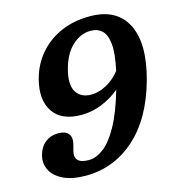

<svg xmlns="http://www.w3.org/2000/svg" viewBox="-108 -805 837 911"><g transform="rotate(-15 310.5 -350.0)"><path d="M203 13Q136 13 93 -7.8Q50 -28.5 33 -62.2Q16 -96 26 -135.5Q36.5 -174 63 -194.8Q89.5 -215.5 124.5 -215.5Q163.5 -215.5 177.5 -196.2Q191.5 -177 182 -142.5L175.5 -118.5Q158.5 -55 235 -55Q271 -55 307.8 -82.5Q344.5 -110 380 -173.5Q415.5 -237 447 -344.5Q408.5 -311.5 358.8 -291.2Q309 -271 257.5 -271Q159.5 -271 119.2 -331Q79 -391 104.5 -488.5Q123 -557.5 166.8 -608Q210.5 -658.5 273.8 -685.8Q337 -713 414.5 -713Q547 -713 596 -615.8Q645 -518.5 597.5 -347Q548.5 -171.5 444 -79.2Q339.5 13 203 13ZM250.5 -499Q231 -426.5 253.2 -389.2Q275.5 -352 327.5 -352Q365.5 -352 404.5 -374Q443.5 -396 469.5 -430.5Q487 -511 482.5 -558Q478 -605 456.5 -625.2Q435 -645.5 401 -645.5Q352 -645.5 311 -608.2Q270 -571 250.5 -499Z"/></g></svg>

Font: Fraunces 72pt S100 SemiBold
Style: Italic
Weight: 600
Italic angle: -16°
Version: Version 1.000; ttfautohint (v1.8.3)